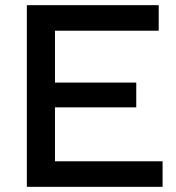

<svg xmlns="http://www.w3.org/2000/svg" viewBox="-20 -724 683 744"><path d="M84 0V-704H595V-605H193V-404H508V-308H193V-99H610V0Z"/></svg>

Font: Prodigy Sans Medium
Style: Regular
Weight: 500
Designer: Wei Huang
Foundry: Wei Huang
Version: Version 1.003; ttfautohint (v1.8.3)